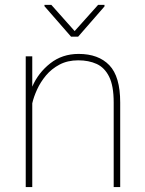

<svg xmlns="http://www.w3.org/2000/svg" viewBox="-20 -756 587 776"><path d="M296.4 -512.2Q253.4 -512.2 220.9 -495.1Q188.5 -478 166 -451.2Q143.6 -424.3 129.9 -394.3Q116.2 -364.3 110.4 -338.4V0H84V-528.3H110.4V-405.8Q134.3 -461.4 182.9 -499.8Q231.4 -538.1 297.9 -538.1Q377.9 -538.1 421.9 -492.4Q465.8 -446.8 465.8 -341.8V0H439.5V-341.8Q439.5 -409.2 421.1 -446Q402.8 -482.9 370.6 -497.6Q338.4 -512.2 296.4 -512.2ZM187.5 -736.3 281.7 -630.4 376.5 -736.3H402.3V-730L295.9 -607.9H267.1L159.7 -731V-736.3Z"/></svg>

Font: Vazirmatn UI FD Thin
Style: Regular
Weight: 100
Designer: Saber Rastikerdar
Foundry: Saber Rastikerdar
Version: Version 33.003